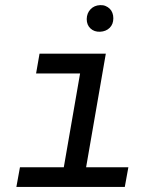

<svg xmlns="http://www.w3.org/2000/svg" viewBox="-20 -741 627 761"><path d="M136.7 -528.3H399.4L321.3 -78.1H488.8L474.6 0H44.9L59.1 -78.1H232.9L297.4 -449.7H123ZM323.7 -665.5Q324.2 -689 338.9 -704.3Q353.5 -719.7 377 -720.7Q388.7 -721.2 398.2 -717.3Q407.7 -713.4 414.8 -706.5Q421.9 -699.7 425.5 -689.9Q429.2 -680.2 429.2 -668.5Q429.2 -645 414.6 -630.6Q399.9 -616.2 376.5 -615.2Q353.5 -614.3 338.6 -628.2Q323.7 -642.1 323.7 -665.5Z"/></svg>

Font: Roboto Mono
Style: Italic
Weight: 400
Designer: Google
Version: Version 2.000985; 2015; ttfautohint (v1.3)